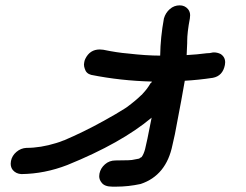

<svg xmlns="http://www.w3.org/2000/svg" viewBox="-20 -627 920 718"><path d="M415 71H400Q371 71 360 56Q351 45 351 32Q351 27 352 22Q356 2 372.5 -12.5Q389 -27 412 -27Q473 -27 480 -30L501 -34Q501 -35 502.5 -35.5Q504 -36 505.5 -37.5Q507 -39 509 -39Q517 -49 522.5 -69Q528 -89 547 -187Q434 -92 232 -10Q147 23 60 24Q40 23 28 9Q20 -1 20 -15Q20 -20 21 -25Q25 -45 41.5 -59Q58 -73 79 -74Q132 -74 190 -92Q204 -96 218 -102H219Q294 -134 366 -174Q417 -202 448 -222L454 -226Q488 -251 509 -272Q510 -272 511 -273.5Q512 -275 514 -277Q532 -296 543 -316Q546 -316 548 -322Q431 -325 321 -347Q302 -352 297 -370Q294 -378 294 -386Q294 -390 295 -394Q296 -401 299 -407Q316 -442 353 -442L366 -441Q419 -430 458 -427Q527 -419 579 -419Q580 -488 593 -558Q599 -579 615 -593Q631 -607 652 -607Q671 -607 683 -593Q691 -583 691 -570Q691 -564 690 -558Q680 -506 680 -472V-466L678 -421Q716 -423 754 -428Q764 -428 769.5 -429.5Q775 -431 780 -431Q793 -431 805 -425Q822 -414 822 -394Q822 -389 821 -384Q813 -343 776 -336Q723 -328 671 -325L658 -252L634 -125L625 -85Q602 29 506 61Q460 71 415 71Z"/></svg>

Font: Bad Comic
Style: Italic
Weight: 400
Italic angle: -11°
Designer: GGBotNet
Foundry: GGBotNet
Version: 0.95